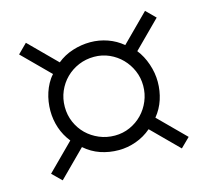

<svg xmlns="http://www.w3.org/2000/svg" viewBox="-84 -794 778 728"><g transform="rotate(-15 305.0 -430.0)"><path d="M463.9 -428.2Q463.9 -459.5 451.9 -487.3Q439.9 -515.1 419.4 -536.1Q398.9 -557.1 371.1 -569.6Q343.3 -582 312 -582Q279.3 -582 251 -570.1Q222.7 -558.1 201.4 -537.1Q180.2 -516.1 168 -487.8Q155.8 -459.5 155.8 -426.8Q155.8 -394.5 168 -366.5Q180.2 -338.4 201.4 -317.6Q222.7 -296.9 251.2 -284.9Q279.8 -272.9 312 -272.9Q343.8 -272.9 371.6 -285.4Q399.4 -297.9 419.9 -319.1Q440.4 -340.3 452.1 -368.4Q463.9 -396.5 463.9 -428.2ZM543.9 -160.2 440.9 -263.2Q413.6 -239.7 380.1 -227.8Q346.7 -215.8 312 -215.8Q274.4 -215.8 240.7 -227.3Q207 -238.8 179.2 -263.2L76.2 -160.2L40 -195.8L143.1 -298.8Q121.1 -326.2 110.1 -358.9Q99.1 -391.6 99.1 -426.8Q99.1 -444.3 101.8 -462.2Q104.5 -480 110.1 -497.1Q115.7 -514.2 124.3 -530Q132.8 -545.9 145 -559.1L40 -664.1L76.2 -700.2L181.2 -595.2Q208 -617.2 242.4 -628.2Q276.9 -639.2 312 -639.2Q346.7 -639.2 379.4 -627.7Q412.1 -616.2 438 -594.2L543.9 -700.2L580.1 -664.1L476.1 -560.1Q497.1 -533.7 509 -498.5Q521 -463.4 521 -428.2Q521 -392.6 510.3 -359.4Q499.5 -326.2 477.1 -298.8L580.1 -195.8Z"/></g></svg>

Font: Charis SIL APac
Style: Bold
Weight: 700
Foundry: SIL International
Version: Version 5.000